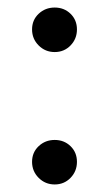

<svg xmlns="http://www.w3.org/2000/svg" viewBox="-20 -479 289 509"><path d="M65 -401Q65 -426 82.5 -442.5Q100 -459 125 -459Q150 -459 167 -442.5Q184 -426 184 -401Q184 -376 167 -358.5Q150 -341 125 -341Q100 -341 82.5 -358.5Q65 -376 65 -401ZM65 -50Q65 -75 82.5 -91.5Q100 -108 125 -108Q150 -108 167 -91.5Q184 -75 184 -50Q184 -25 167 -7.5Q150 10 125 10Q100 10 82.5 -7.5Q65 -25 65 -50Z"/></svg>

Font: Prata
Style: Regular
Weight: 400
Designer: Ivan Petrov
Foundry: Cyreal
Version: Version 2.000